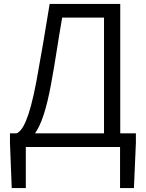

<svg xmlns="http://www.w3.org/2000/svg" viewBox="-20 -752 746 982"><path d="M112 0H594V210H665L675 -21V-70H595V-732H234C208 -573 193 -482 166 -335C129 -139 95 -83 65 -70H31V-21L40 210H112ZM159 -70C190 -113 217 -191 241 -321C265 -450 275 -532 298 -662H512V-70Z"/></svg>

Font: Noto Sans KR DemiLight
Style: Regular
Weight: 350
Designer: Ryoko NISHIZUKA 西塚涼子 (kana, bopomofo & ideographs); Paul D. Hunt (Latin, Greek & Cyrillic); Sandoll Communications 산돌커뮤니
Foundry: Adobe
Version: Version 2.004;hotconv 1.0.118;makeotfexe 2.5.65603